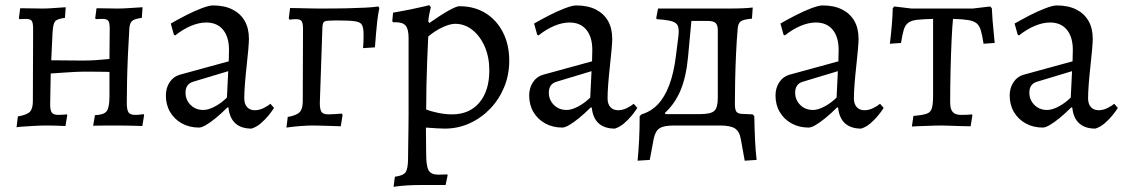

<svg xmlns="http://www.w3.org/2000/svg" viewBox="-20 -485 4344 742"><path d="M44 7 49 -35Q84 -41 95.5 -53Q107 -65 107 -94L108 -374Q108 -397 102.5 -404.5Q97 -412 80 -412Q73 -412 64 -411.5Q55 -411 55 -411L53 -415L58 -453Q58 -453 73 -453Q88 -453 108.5 -452.5Q129 -452 144 -452Q161 -452 182 -453.5Q203 -455 218.5 -456Q234 -457 234 -457L231 -416Q200 -412 192.5 -402Q185 -392 183 -358L178 -252L297 -251Q326 -251 349 -252.5Q372 -254 403 -257L404 -374Q404 -397 398.5 -404.5Q393 -412 376 -412Q369 -412 359.5 -411.5Q350 -411 350 -411L348 -415L353 -453Q353 -453 368 -453Q383 -453 402 -452.5Q421 -452 434 -452Q452 -452 475 -453.5Q498 -455 514.5 -456Q531 -457 531 -457L528 -416Q500 -412 491 -404.5Q482 -397 480 -377Q477 -330 474.5 -275Q472 -220 471 -170.5Q470 -121 470 -87Q470 -61 476.5 -51Q483 -41 502 -41Q514 -41 524.5 -42.5Q535 -44 535 -44L537 -40L530 2Q530 2 513.5 1.5Q497 1 474 0.5Q451 0 432 0Q419 0 397 0Q375 0 357.5 0.5Q340 1 340 1L347 -40Q381 -41 392 -55Q403 -69 403 -112V-207Q403 -207 383.5 -207.5Q364 -208 339 -208Q314 -208 297 -208Q288 -208 268.5 -207Q249 -206 227.5 -204.5Q206 -203 191 -202Q176 -201 176 -201L174 -89Q173 -61 179.5 -51Q186 -41 205 -41Q217 -41 227.5 -42Q238 -43 238 -43L240 -40L233 2Q233 2 220.5 1.5Q208 1 191.5 0.5Q175 0 161 0Q139 0 111.5 1.5Q84 3 64.5 4.5Q45 6 44 7Z M952 12Q912 12 889.5 -8.5Q867 -29 863 -69L859 -70Q835 -46 813.5 -28.5Q792 -11 775.5 -1.5Q759 8 749 8Q712 8 683 -8Q654 -24 637.5 -52Q621 -80 621 -116Q621 -145 635.5 -167Q650 -189 674 -196L864 -248L865 -292Q865 -342 842 -370Q819 -398 777 -398Q749 -398 718 -385Q687 -372 657 -348L652 -351L640 -394Q666 -409 698 -425.5Q730 -442 759 -453Q788 -464 803 -464Q847 -464 878 -448.5Q909 -433 925.5 -404.5Q942 -376 942 -335Q942 -322 939.5 -293Q937 -264 933 -228.5Q929 -193 926.5 -160Q924 -127 924 -105Q924 -83 935 -71Q946 -59 965 -59Q982 -59 999 -67.5Q1016 -76 1025 -84L1039 -68Q1031 -55 1017.5 -38.5Q1004 -22 987.5 -8Q971 6 952 12ZM766 -60Q785 -60 810.5 -73.5Q836 -87 857 -108L862 -210L726 -169Q697 -160 697 -127Q697 -99 716.5 -79.5Q736 -60 766 -60Z M1087 8 1092 -33Q1126 -39 1138 -51.5Q1150 -64 1150 -93L1151 -373Q1151 -396 1145.5 -403.5Q1140 -411 1123 -411Q1119 -411 1113 -410.5Q1107 -410 1099 -409L1096 -414L1101 -454Q1116 -454 1136 -453.5Q1156 -453 1177 -452.5Q1198 -452 1216 -452Q1280 -452 1322.5 -453Q1365 -454 1393.5 -455.5Q1422 -457 1442 -460L1446 -454Q1441 -430 1438 -404.5Q1435 -379 1433 -353Q1431 -327 1429 -302L1383 -299Q1384 -312 1384.5 -321Q1385 -330 1385 -337.5Q1385 -345 1385 -353Q1385 -377 1379 -388.5Q1373 -400 1351 -403Q1329 -406 1281 -406Q1243 -406 1235 -402.5Q1227 -399 1226 -380L1216 -87Q1216 -62 1222.5 -52.5Q1229 -43 1248 -43Q1257 -43 1273 -44Q1289 -45 1301 -46L1304 -41L1297 3Q1273 2 1252 1.5Q1231 1 1215 0.5Q1199 0 1189 0Q1170 0 1142.5 2Q1115 4 1087 8Z M1501 237 1506 198Q1538 194 1547.5 180.5Q1557 167 1557 126Q1557 110 1557.5 79Q1558 48 1558.5 14.5Q1559 -19 1559 -40V-338Q1559 -372 1548 -385.5Q1537 -399 1510 -399H1499L1496 -403L1499 -436Q1534 -442 1566 -448.5Q1598 -455 1618.5 -460Q1639 -465 1639 -465L1645 -457Q1645 -457 1641 -440Q1637 -423 1635 -403L1639 -396Q1683 -427 1713.5 -444Q1744 -461 1755 -461Q1813 -461 1856 -434.5Q1899 -408 1923.5 -360.5Q1948 -313 1948 -250Q1948 -196 1928.5 -148.5Q1909 -101 1874.5 -65Q1840 -29 1795 -8.5Q1750 12 1699 12Q1687 12 1670 11Q1653 10 1639.5 9Q1626 8 1626 8Q1626 33 1626.5 59Q1627 85 1627 111Q1627 157 1636.5 173.5Q1646 190 1674 190Q1682 190 1691 189.5Q1700 189 1708 189L1710 192L1702 230Q1690 230 1678 230Q1666 230 1654.5 230Q1643 230 1631 230Q1619 230 1607 230Q1579 230 1554.5 231.5Q1530 233 1515.5 235Q1501 237 1501 237ZM1727 -43Q1794 -43 1832.5 -88.5Q1871 -134 1871 -213Q1871 -264 1853.5 -304.5Q1836 -345 1806 -369Q1776 -393 1739 -393Q1719 -393 1690 -379.5Q1661 -366 1635 -344Q1633 -303 1631 -254Q1629 -205 1628 -155Q1627 -105 1627 -62Q1647 -54 1674.5 -48.5Q1702 -43 1727 -43Z M2356 12Q2316 12 2293.5 -8.5Q2271 -29 2267 -69L2263 -70Q2239 -46 2217.5 -28.5Q2196 -11 2179.5 -1.5Q2163 8 2153 8Q2116 8 2087 -8Q2058 -24 2041.5 -52Q2025 -80 2025 -116Q2025 -145 2039.5 -167Q2054 -189 2078 -196L2268 -248L2269 -292Q2269 -342 2246 -370Q2223 -398 2181 -398Q2153 -398 2122 -385Q2091 -372 2061 -348L2056 -351L2044 -394Q2070 -409 2102 -425.5Q2134 -442 2163 -453Q2192 -464 2207 -464Q2251 -464 2282 -448.5Q2313 -433 2329.5 -404.5Q2346 -376 2346 -335Q2346 -322 2343.5 -293Q2341 -264 2337 -228.5Q2333 -193 2330.5 -160Q2328 -127 2328 -105Q2328 -83 2339 -71Q2350 -59 2369 -59Q2386 -59 2403 -67.5Q2420 -76 2429 -84L2443 -68Q2435 -55 2421.5 -38.5Q2408 -22 2391.5 -8Q2375 6 2356 12ZM2170 -60Q2189 -60 2214.5 -73.5Q2240 -87 2261 -108L2266 -210L2130 -169Q2101 -160 2101 -127Q2101 -99 2120.5 -79.5Q2140 -60 2170 -60Z M2491 133 2444 136Q2448 95 2450 53.5Q2452 12 2452 -36L2459 -43Q2496 -54 2522.5 -82Q2549 -110 2566.5 -156.5Q2584 -203 2592 -268L2601 -339Q2605 -368 2600.5 -382.5Q2596 -397 2577.5 -402.5Q2559 -408 2518 -411L2516 -415L2523 -452H2794Q2827 -452 2850.5 -453Q2874 -454 2889 -456L2886 -413Q2854 -410 2843.5 -403Q2833 -396 2831 -376Q2827 -331 2824.5 -277Q2822 -223 2821 -171.5Q2820 -120 2820 -84Q2820 -62 2825.5 -54Q2831 -46 2845 -45L2889 -43L2895 -36Q2896 16 2898 57Q2900 98 2904 133L2858 136L2843 53Q2838 23 2820.5 11.5Q2803 0 2762 0H2585Q2545 0 2528.5 11Q2512 22 2506 53ZM2554 -31 2502 -44H2685Q2727 -44 2740.5 -56.5Q2754 -69 2754 -107V-368Q2754 -388 2745.5 -396Q2737 -404 2717 -404H2619L2655 -437L2639 -265Q2632 -189 2610.5 -137Q2589 -85 2550 -49Z M3308 12Q3268 12 3245.5 -8.5Q3223 -29 3219 -69L3215 -70Q3191 -46 3169.5 -28.5Q3148 -11 3131.5 -1.5Q3115 8 3105 8Q3068 8 3039 -8Q3010 -24 2993.5 -52Q2977 -80 2977 -116Q2977 -145 2991.5 -167Q3006 -189 3030 -196L3220 -248L3221 -292Q3221 -342 3198 -370Q3175 -398 3133 -398Q3105 -398 3074 -385Q3043 -372 3013 -348L3008 -351L2996 -394Q3022 -409 3054 -425.5Q3086 -442 3115 -453Q3144 -464 3159 -464Q3203 -464 3234 -448.5Q3265 -433 3281.5 -404.5Q3298 -376 3298 -335Q3298 -322 3295.5 -293Q3293 -264 3289 -228.5Q3285 -193 3282.5 -160Q3280 -127 3280 -105Q3280 -83 3291 -71Q3302 -59 3321 -59Q3338 -59 3355 -67.5Q3372 -76 3381 -84L3395 -68Q3387 -55 3373.5 -38.5Q3360 -22 3343.5 -8Q3327 6 3308 12ZM3122 -60Q3141 -60 3166.5 -73.5Q3192 -87 3213 -108L3218 -210L3082 -169Q3053 -160 3053 -127Q3053 -99 3072.5 -79.5Q3092 -60 3122 -60Z M3504 4 3510 -37Q3545 -40 3561 -45.5Q3577 -51 3581.5 -67.5Q3586 -84 3586 -118V-412Q3547 -411 3524.5 -408.5Q3502 -406 3490 -397Q3478 -388 3472.5 -369.5Q3467 -351 3462 -319L3419 -316Q3421 -333 3423 -351Q3425 -369 3426.5 -387.5Q3428 -406 3429 -423Q3430 -440 3430 -453L3436 -460L3503 -452H3739L3807 -460L3813 -453Q3814 -430 3816 -404.5Q3818 -379 3820.5 -356.5Q3823 -334 3824 -319L3781 -316Q3776 -349 3770.5 -367.5Q3765 -386 3754 -395Q3743 -404 3721.5 -407.5Q3700 -411 3663 -412Q3660 -384 3657.5 -330Q3655 -276 3653.5 -212Q3652 -148 3652 -89Q3652 -63 3662 -52Q3672 -41 3694 -41Q3707 -41 3718.5 -41.5Q3730 -42 3736 -43L3738 -40L3731 3Q3718 3 3702 2.5Q3686 2 3670 1.5Q3654 1 3639.5 0.5Q3625 0 3615 0Q3605 0 3591.5 0.5Q3578 1 3562.5 1.5Q3547 2 3531.5 2.5Q3516 3 3504 4Z M4213 12Q4173 12 4150.5 -8.5Q4128 -29 4124 -69L4120 -70Q4096 -46 4074.5 -28.5Q4053 -11 4036.5 -1.5Q4020 8 4010 8Q3973 8 3944 -8Q3915 -24 3898.5 -52Q3882 -80 3882 -116Q3882 -145 3896.5 -167Q3911 -189 3935 -196L4125 -248L4126 -292Q4126 -342 4103 -370Q4080 -398 4038 -398Q4010 -398 3979 -385Q3948 -372 3918 -348L3913 -351L3901 -394Q3927 -409 3959 -425.5Q3991 -442 4020 -453Q4049 -464 4064 -464Q4108 -464 4139 -448.5Q4170 -433 4186.5 -404.5Q4203 -376 4203 -335Q4203 -322 4200.5 -293Q4198 -264 4194 -228.5Q4190 -193 4187.5 -160Q4185 -127 4185 -105Q4185 -83 4196 -71Q4207 -59 4226 -59Q4243 -59 4260 -67.5Q4277 -76 4286 -84L4300 -68Q4292 -55 4278.5 -38.5Q4265 -22 4248.5 -8Q4232 6 4213 12ZM4027 -60Q4046 -60 4071.5 -73.5Q4097 -87 4118 -108L4123 -210L3987 -169Q3958 -160 3958 -127Q3958 -99 3977.5 -79.5Q3997 -60 4027 -60Z"/></svg>

Font: Alegreya
Style: Regular
Weight: 400
Designer: Juan Pablo del Peral
Foundry: Huerta Tipografica
Version: Version 2.009